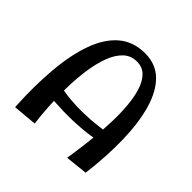

<svg xmlns="http://www.w3.org/2000/svg" viewBox="-190 -950 1141 1141"><g transform="rotate(45 380.0 -379.5)"><path d="M518.8 1Q523.8 -32 531.2 -85.2Q538.8 -138.5 545.2 -203.6Q551.8 -268.8 554.2 -337.5Q556.8 -406.2 551.2 -470.5Q545.8 -534.8 530 -585.6Q514.2 -636.5 484.5 -666.8Q454.8 -697 408 -697Q357 -697 322.2 -663.2Q287.5 -629.5 266.4 -572.4Q245.2 -515.2 234.9 -443.2Q224.5 -371.2 223 -293.8Q221.5 -216.2 225.9 -142Q230.2 -67.8 238.5 -6.5L87.2 7Q77.8 -161 89.8 -302.5Q101.8 -444 138.9 -548Q176 -652 242.2 -709Q308.5 -766 407.8 -766Q498.5 -766 556.5 -708.5Q614.5 -651 643.8 -548Q673 -445 676.1 -308.5Q679.2 -172 659.2 -14ZM136.5 -189.8 170.5 -278.8Q231 -264.2 289.4 -259.1Q347.8 -254 402.9 -255.6Q458 -257.2 509.2 -263Q560.5 -268.8 606.2 -277L615.5 -209.5Q544.2 -191.5 466.6 -184.2Q389 -177 306.4 -179.1Q223.8 -181.2 136.5 -189.8Z"/></g></svg>

Font: Marhey Light
Style: Regular
Weight: 300
Designer: Nur Syamsi & Bustanul Arifin
Foundry: Namelatype
Version: Version 1.000